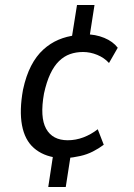

<svg xmlns="http://www.w3.org/2000/svg" viewBox="-20 -633 538 768"><path d="M173 115 194 -23 208 -2Q152 -9 115.5 -41Q79 -73 68 -132Q57 -191 72 -274Q84 -330 104.5 -369.5Q125 -409 153 -434.5Q181 -460 214 -474Q247 -488 284 -492L265 -469L288 -613H358L336 -472L319 -496Q362 -496 397 -481.5Q432 -467 451 -442L416 -381Q397 -402 369 -413.5Q341 -425 312 -425Q284 -425 260 -416.5Q236 -408 216 -388.5Q196 -369 181 -337Q166 -305 156 -259Q139 -164 164.5 -118Q190 -72 251 -72Q283 -72 313.5 -83.5Q344 -95 371 -116L395 -54Q375 -39 351.5 -27Q328 -15 301 -9Q274 -3 243 0L264 -20L243 115Z"/></svg>

Font: Nunito Sans 10pt Condensed Medium
Style: Italic
Weight: 500
Width: 3
Italic angle: -9°
Designer: Vernon Adams
Foundry: Vernon Adams
Version: Version 3.101;gftools[0.9.27]